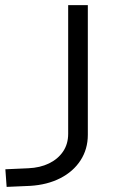

<svg xmlns="http://www.w3.org/2000/svg" viewBox="-20 -725 499 752"><path d="M6 7 1 -62 91 -66Q137 -68 172 -85Q207 -102 227 -131.5Q247 -161 247 -201V-705H324V-197Q324 -141 295.5 -97Q267 -53 216 -27Q165 -1 98 3Z"/></svg>

Font: Nunito Sans 7pt Expanded Light
Style: Regular
Weight: 300
Width: 7
Designer: Vernon Adams
Foundry: Vernon Adams
Version: Version 3.101;gftools[0.9.27]